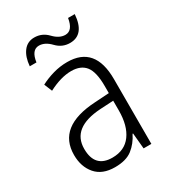

<svg xmlns="http://www.w3.org/2000/svg" viewBox="-179 -817 823 921"><g transform="rotate(-30 232.0 -356.5)"><path d="M335 -271V-217Q335 -133 299.5 -84.5Q264 -36 196 -36Q99 -36 99 -140Q99 -257 262 -267ZM236 -542Q196 -542 157.5 -531Q119 -520 87 -503L105 -459Q174 -495 231 -495Q284 -495 309.5 -462.5Q335 -430 335 -353V-313L256 -308Q42 -296 42 -139Q42 -74 78 -32Q114 10 184 10Q246 10 280.5 -17Q315 -44 336 -87H339L347 0H390V-359Q390 -542 236 -542ZM383 -723H346Q336 -659 295 -659Q262 -659 231.5 -691Q201 -723 158 -723Q120 -723 97.5 -693.5Q75 -664 71 -614H108Q117 -678 158 -678Q191 -678 221.5 -646Q252 -614 295 -614Q375 -614 383 -723Z"/></g></svg>

Font: Noto Sans UI SemiCondensed Light
Style: Regular
Weight: 300
Width: 4
Designer: Monotype Design Team
Foundry: Monotype Imaging Inc.
Version: Version 1.901